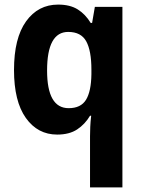

<svg xmlns="http://www.w3.org/2000/svg" viewBox="-20 -576 625 836"><path d="M372 17Q372 -2 373 -24Q374 -46 377 -72H372Q350 -35 316 -12.5Q282 10 229 10Q144 10 92.5 -62.5Q41 -135 41 -271Q41 -410 93.5 -483Q146 -556 233 -556Q285 -556 318.5 -535Q352 -514 375 -476H381L393 -546H513V240H372ZM279 -105Q332 -105 354.5 -141.5Q377 -178 378 -253V-273Q378 -355 355.5 -396Q333 -437 277 -437Q185 -437 185 -269Q185 -105 279 -105Z"/></svg>

Font: Noto Sans Gurmukhi UI SemiCondensed
Style: Bold
Weight: 700
Width: 4
Designer: Jelle Bosma - Monotype Design Team
Foundry: Monotype Imaging Inc.
Version: Version 2.004; ttfautohint (v1.8.4.7-5d5b)